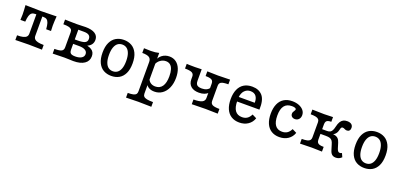

<svg xmlns="http://www.w3.org/2000/svg" viewBox="8 -1219 4576 2198"><g transform="rotate(20 2296.0 -120.5)"><path d="M217.7 -123.4V-358.1H204Q178.2 -358.1 162.5 -346.8Q146.8 -335.5 138.3 -309.3Q129.8 -283.1 126.6 -236.3H67.7Q70.2 -259.7 70.2 -301.6Q70.2 -325 68.5 -355.2Q66.9 -385.5 64.5 -415.3L95.2 -414.5Q174.2 -411.3 254 -411.3Q333.9 -411.3 412.9 -414.5L443.5 -415.3Q441.1 -385.5 439.5 -355.2Q437.9 -325 437.9 -301.6Q437.9 -259.7 440.3 -236.3H381.5Q378.2 -283.1 369.8 -309.3Q361.3 -335.5 345.6 -346.8Q329.8 -358.1 304 -358.1H290.3V-123.4Q290.3 -100 303.2 -85.5Q316.1 -71 344 -64.1Q371.8 -57.3 416.1 -57.3V0L388.7 -0.8Q279.8 -3.2 254 -3.2Q228.2 -3.2 119.4 -0.8L91.9 0V-57.3Q136.3 -57.3 164.1 -64.1Q191.9 -71 204.8 -85.5Q217.7 -100 217.7 -123.4Z M656.5 -115.3V-299.2Q656.5 -321.8 646.4 -333.9Q636.3 -346 612.5 -351.6Q588.7 -357.3 546.8 -357.3V-414.5L601.6 -412.9Q658.1 -411.3 690.3 -411.3Q712.9 -411.3 750 -412.9Q783.9 -414.5 796.8 -414.5Q872.6 -414.5 912.9 -388.7Q953.2 -362.9 953.2 -313.7Q953.2 -282.3 937.1 -258.9Q921 -235.5 889.5 -221.8V-220.2Q920.2 -212.9 939.9 -200.4Q959.7 -187.9 969.4 -169Q979 -150 979 -124.2Q979 -65.3 931.5 -32.7Q883.9 0 797.6 0Q783.9 0 750 -1.6Q712.9 -3.2 690.3 -3.2Q659.7 -3.2 546.8 0V-57.3Q608.9 -57.3 632.7 -69.8Q656.5 -82.3 656.5 -115.3ZM903.2 -122.6Q903.2 -152.4 876.6 -168.5Q850 -184.7 801.6 -184.7H708.1V-238.7H761.3Q825.8 -238.7 852.4 -252Q879 -265.3 879 -298.4Q879 -328.2 859.3 -342.7Q839.5 -357.3 798.4 -357.3H717.7L729 -365.3V-115.3Q729 -92.7 735.5 -80.6Q741.9 -68.5 757.3 -62.9Q772.6 -57.3 799.2 -57.3Q847.6 -57.3 875.4 -74.6Q903.2 -91.9 903.2 -122.6Z M1079 -207.3Q1079 -282.3 1102.8 -331Q1126.6 -379.8 1167.7 -403.2Q1208.9 -426.6 1262.1 -426.6Q1315.3 -426.6 1356.5 -403.2Q1397.6 -379.8 1421.4 -331Q1445.2 -282.3 1445.2 -207.3Q1445.2 -132.3 1421.4 -83.5Q1397.6 -34.7 1356.5 -11.7Q1315.3 11.3 1262.1 11.3Q1208.9 11.3 1167.7 -11.7Q1126.6 -34.7 1102.8 -83.5Q1079 -132.3 1079 -207.3ZM1366.9 -207.3Q1366.9 -262.9 1353.6 -299.6Q1340.3 -336.3 1316.9 -353.2Q1293.5 -370.2 1262.1 -370.2Q1230.6 -370.2 1207.3 -353.2Q1183.9 -336.3 1170.6 -299.6Q1157.3 -262.9 1157.3 -207.3Q1157.3 -151.6 1170.6 -115.3Q1183.9 -79 1207.3 -62.1Q1230.6 -45.2 1262.1 -45.2Q1293.5 -45.2 1316.9 -62.1Q1340.3 -79 1353.6 -115.3Q1366.9 -151.6 1366.9 -207.3Z M1617.7 71V-287.1Q1617.7 -325.8 1592.7 -341.9Q1567.7 -358.1 1508.1 -358.1V-415.3Q1549.2 -412.9 1590.3 -412.9Q1646.8 -412.9 1690.3 -424.2V71Q1690.3 92.7 1702 105.2Q1713.7 117.7 1740.7 123.4Q1767.7 129 1816.1 129V186.3L1789.5 185.5Q1680.6 183.1 1654 183.1Q1621 183.1 1508.1 186.3V129Q1550 129 1573.8 123.4Q1597.6 117.7 1607.7 105.6Q1617.7 93.5 1617.7 71ZM1681.5 -49.2 1689.5 -100.8Q1702.4 -74.2 1725 -60.9Q1747.6 -47.6 1778.2 -47.6Q1833.1 -47.6 1862.1 -89.5Q1891.1 -131.5 1891.1 -212.1Q1891.1 -261.3 1880.6 -294.8Q1870.2 -328.2 1848.8 -345.2Q1827.4 -362.1 1796.8 -362.1Q1759.7 -362.1 1728.2 -339.1Q1696.8 -316.1 1684.7 -279L1679 -321.8Q1688.7 -368.5 1727 -397.6Q1765.3 -426.6 1816.9 -426.6Q1862.9 -426.6 1897.6 -401.6Q1932.3 -376.6 1950.8 -330.2Q1969.4 -283.9 1969.4 -221.8Q1969.4 -152.4 1946.4 -99.6Q1923.4 -46.8 1882.3 -17.7Q1841.1 11.3 1787.9 11.3Q1748.4 11.3 1720.6 -4.4Q1692.7 -20.2 1681.5 -49.2Z M2375 -123.4V-299.2Q2375 -321 2366.1 -333.5Q2357.3 -346 2336.7 -351.6Q2316.1 -357.3 2279.8 -357.3V-414.5Q2376.6 -411.3 2412.1 -411.3Q2444.4 -411.3 2557.3 -414.5V-357.3Q2495.2 -357.3 2471.4 -344.8Q2447.6 -332.3 2447.6 -299.2V-115.3Q2447.6 -83.1 2471.8 -70.2Q2496 -57.3 2557.3 -57.3V0Q2444.4 -3.2 2408.9 -3.2Q2383.9 -3.2 2270.2 -0.8L2241.1 0V-57.3Q2312.1 -57.3 2343.5 -73Q2375 -88.7 2375 -123.4ZM2138.7 -266.9V-299.2Q2138.7 -331.5 2114.5 -344.4Q2090.3 -357.3 2029 -357.3V-414.5Q2048.4 -413.7 2066.9 -412.9L2131.5 -412.1Q2182.3 -412.1 2211.3 -414.5V-275Q2211.3 -250.8 2218.5 -236.3Q2225.8 -221.8 2242.3 -214.9Q2258.9 -208.1 2286.3 -208.1Q2319.4 -208.1 2344 -219.8Q2368.5 -231.5 2379 -251.6V-191.1Q2366.9 -173.4 2337.9 -162.5Q2308.9 -151.6 2271.8 -151.6Q2208.1 -151.6 2173.4 -181.9Q2138.7 -212.1 2138.7 -266.9Z M2639.5 -208.1Q2639.5 -277.4 2661.3 -326.6Q2683.1 -375.8 2724.6 -401.2Q2766.1 -426.6 2825 -426.6Q2906.5 -426.6 2950.8 -375.4Q2995.2 -324.2 2990.3 -206.5H2687.9L2687.1 -262.1H2912.9Q2914.5 -311.3 2892.3 -341.1Q2870.2 -371 2821.8 -371Q2780.6 -371 2751.2 -340.3Q2721.8 -309.7 2716.9 -248.4L2719.4 -245.2Q2717.7 -229 2717.7 -213.7Q2717.7 -136.3 2746 -96.8Q2774.2 -57.3 2830.6 -57.3Q2866.9 -57.3 2892.7 -74.2Q2918.5 -91.1 2936.3 -127.4L2989.5 -100.8Q2971.8 -48.4 2927.4 -18.5Q2883.1 11.3 2821.8 11.3Q2764.5 11.3 2723.4 -14.5Q2682.3 -40.3 2660.9 -89.5Q2639.5 -138.7 2639.5 -208.1Z M3127.4 -208.1Q3127.4 -277.4 3149.2 -326.6Q3171 -375.8 3212.5 -401.2Q3254 -426.6 3312.9 -426.6Q3358.9 -426.6 3395.2 -412.1Q3431.5 -397.6 3452 -372.2Q3472.6 -346.8 3472.6 -313.7Q3472.6 -282.3 3454.4 -262.9Q3436.3 -243.5 3408.1 -243.5Q3384.7 -243.5 3370.2 -256.5Q3355.6 -269.4 3355.6 -290.3Q3355.6 -301.6 3359.7 -310.5Q3363.7 -319.4 3371 -329.8Q3374.2 -334.7 3377 -340.3Q3379.8 -346 3379.8 -350Q3379.8 -360.5 3365.7 -366.1Q3351.6 -371.8 3327.4 -371.8Q3266.1 -371.8 3235.9 -332.7Q3205.6 -293.5 3205.6 -214.5Q3205.6 -136.3 3233.9 -96.8Q3262.1 -57.3 3318.5 -57.3Q3354.8 -57.3 3380.6 -74.2Q3406.5 -91.1 3424.2 -127.4L3477.4 -100.8Q3459.7 -48.4 3415.3 -18.5Q3371 11.3 3309.7 11.3Q3252.4 11.3 3211.3 -14.5Q3170.2 -40.3 3148.8 -89.5Q3127.4 -138.7 3127.4 -208.1Z M3923.4 -53.2 3904 -116.1Q3896.8 -142.7 3885.9 -157.7Q3875 -172.6 3856.5 -178.6Q3837.9 -184.7 3807.3 -184.7H3730.6V-241.9H3801.6Q3824.2 -241.9 3838.3 -249.6Q3852.4 -257.3 3861.7 -274.6Q3871 -291.9 3878.2 -324.2Q3886.3 -360.5 3900 -383.1Q3913.7 -405.6 3933.5 -416.1Q3953.2 -426.6 3980.6 -426.6Q4015.3 -426.6 4033.9 -411.7Q4052.4 -396.8 4052.4 -369.4Q4052.4 -348.4 4041.5 -336.3Q4030.6 -324.2 4012.1 -324.2Q4003.2 -324.2 3996.4 -326.2Q3989.5 -328.2 3981.5 -332.3Q3975.8 -335.5 3969.8 -337.5Q3963.7 -339.5 3957.3 -339.5Q3947.6 -339.5 3941.5 -332.3Q3935.5 -325 3930.6 -301.6Q3921.8 -263.7 3899.2 -244Q3876.6 -224.2 3834.7 -216.9L3811.3 -230.6Q3862.1 -234.7 3892.3 -229.4Q3922.6 -224.2 3939.9 -207.7Q3957.3 -191.1 3966.9 -158.9L3986.3 -96Q3992.7 -75.8 4001.2 -65.7Q4009.7 -55.6 4023.4 -55.6Q4035.5 -55.6 4048.4 -62.9L4068.5 -18.5Q4053.2 -3.2 4035.9 4Q4018.5 11.3 3997.6 11.3Q3977.4 11.3 3963.3 4.4Q3949.2 -2.4 3939.5 -16.5Q3929.8 -30.6 3923.4 -53.2ZM3669.4 -115.3V-299.2Q3669.4 -321 3658.9 -333.5Q3648.4 -346 3625 -351.6Q3601.6 -357.3 3559.7 -357.3V-414.5Q3672.6 -411.3 3704 -411.3Q3730.6 -411.3 3811.3 -414.5V-357.3Q3784.7 -357.3 3769.8 -351.6Q3754.8 -346 3748.4 -333.5Q3741.9 -321 3741.9 -299.2V-115.3Q3741.9 -93.5 3750 -81Q3758.1 -68.5 3776.2 -62.9Q3794.4 -57.3 3827.4 -57.3V0Q3737.1 -3.2 3704 -3.2Q3672.6 -3.2 3559.7 0V-57.3Q3601.6 -57.3 3625 -62.9Q3648.4 -68.5 3658.9 -81Q3669.4 -93.5 3669.4 -115.3Z M4161.3 -207.3Q4161.3 -282.3 4185.1 -331Q4208.9 -379.8 4250 -403.2Q4291.1 -426.6 4344.4 -426.6Q4397.6 -426.6 4438.7 -403.2Q4479.8 -379.8 4503.6 -331Q4527.4 -282.3 4527.4 -207.3Q4527.4 -132.3 4503.6 -83.5Q4479.8 -34.7 4438.7 -11.7Q4397.6 11.3 4344.4 11.3Q4291.1 11.3 4250 -11.7Q4208.9 -34.7 4185.1 -83.5Q4161.3 -132.3 4161.3 -207.3ZM4449.2 -207.3Q4449.2 -262.9 4435.9 -299.6Q4422.6 -336.3 4399.2 -353.2Q4375.8 -370.2 4344.4 -370.2Q4312.9 -370.2 4289.5 -353.2Q4266.1 -336.3 4252.8 -299.6Q4239.5 -262.9 4239.5 -207.3Q4239.5 -151.6 4252.8 -115.3Q4266.1 -79 4289.5 -62.1Q4312.9 -45.2 4344.4 -45.2Q4375.8 -45.2 4399.2 -62.1Q4422.6 -79 4435.9 -115.3Q4449.2 -151.6 4449.2 -207.3Z"/></g></svg>

Font: Playfair Micro SmCond SmLight
Style: Regular
Weight: 360
Width: 4
Designer: Claus Eggers Sørensen
Foundry: Claus Eggers Sørensen
Version: Version 2.100;Glyphs 3.2 (3219)